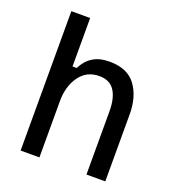

<svg xmlns="http://www.w3.org/2000/svg" viewBox="-123 -765 789 863"><g transform="rotate(20 271.0 -333.5)"><path d="M71.7 0V-666.7H161.7V-435H181.7Q200 -472.5 231.7 -492.5Q263.3 -512.5 311.7 -512.5Q397.5 -512.5 437.1 -458.8Q476.7 -405 476.7 -320.8V0H386.7V-301.7Q386.7 -366.7 363.3 -401.2Q340 -435.8 290.8 -435.8Q230 -435.8 195.8 -387.9Q161.7 -340 161.7 -269.2V0Z"/></g></svg>

Font: Familjen Grotesk GF
Style: Regular
Weight: 400
Designer: Anders Wikstroem, Jonas Baeckman, Matilda Gysing, Kristian Moeller
Foundry: Familjen STHLM AB
Version: Version 2.000; Beta; Release 4; Build 6